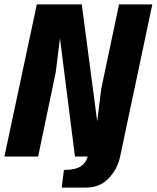

<svg xmlns="http://www.w3.org/2000/svg" viewBox="-31 -710 711 871"><path d="M660 -690 514 0Q502 57 462 99Q422 141 359 141H249L259 61Q308 61 333 46Q358 31 367 0H309L241 -537L222 -383L142 0H-11L136 -690H340L410 -159L428 -306L509 -690Z"/></svg>

Font: Decalotype ExtraBold Italic
Style: Regular
Weight: 800
Italic angle: -12°
Designer: Alfredo Marco Pradil
Foundry: Alfredo Marco Pradil
Version: Version 1.0